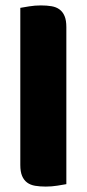

<svg xmlns="http://www.w3.org/2000/svg" viewBox="-20 -681 320 709"><path d="M225 -1Q214 1 192.5 4.5Q171 8 149 8Q127 8 109.5 5Q92 2 80 -7Q68 -16 61.5 -31.5Q55 -47 55 -72V-652Q66 -654 87.5 -657.5Q109 -661 131 -661Q153 -661 170.5 -658Q188 -655 200 -646Q212 -637 218.5 -621.5Q225 -606 225 -581Z"/></svg>

Font: Baloo Paaji
Style: Regular
Weight: 400
Designer: Shuchita Grover and Ek Type
Foundry: Ek Type
Version: Version 1.443;PS 1.000;hotconv 16.6.51;makeotf.lib2.5.65220;